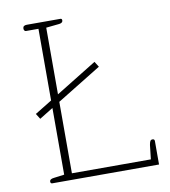

<svg xmlns="http://www.w3.org/2000/svg" viewBox="-79 -763 737 831"><g transform="rotate(-10 289.5 -347.5)"><path d="M76 -9Q76 -20 95 -22L141 -28V-321L81 -284L66 -308L141 -354V-669H86Q82 -669 79.5 -672.5Q77 -676 77 -681Q77 -695 94 -695H242Q249 -695 249 -687Q249 -676 233 -674L175 -668V-375L355 -486L370 -462L175 -342V-28H522L529 -90Q531 -102 534 -107Q537 -112 544 -112Q553 -112 553 -103V0H84Q76 0 76 -9Z"/></g></svg>

Font: Maitree ExtraLight
Style: Regular
Weight: 250
Designer: CadsonDemak Team
Foundry: CadsonDemak
Version: Version 1.002